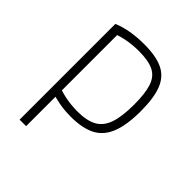

<svg xmlns="http://www.w3.org/2000/svg" viewBox="-202 -662 1004 1004"><g transform="rotate(45 300.0 -160.0)"><path d="M105 -498Q180 -530 288 -530Q375 -530 426 -505.5Q477 -481 499.5 -424Q522 -367 522 -270Q522 -169 498 -107Q474 -45 422 -17.5Q370 10 284 10Q236 10 196.5 2.5Q157 -5 126 -16L138 -60Q173 -47 211 -40.5Q249 -34 288 -34Q358 -34 398 -56.5Q438 -79 455.5 -130.5Q473 -182 473 -270Q473 -353 457 -400Q441 -447 402 -466Q363 -485 294 -485Q250 -485 210.5 -478Q171 -471 137 -458L153 -489V210H105Z"/></g></svg>

Font: M PLUS Code Latin Expanded Light
Style: Regular
Weight: 300
Width: 7
Designer: Coji Morishita
Foundry: UNDERFOREST DESIGN
Version: Version 1.002; ttfautohint (v1.8.3)